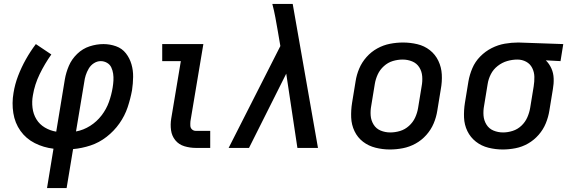

<svg xmlns="http://www.w3.org/2000/svg" viewBox="-20 -755 2920 980"><path d="M220 205H320L353 6Q398 2 442 -12.5Q486 -27 524 -56.5Q562 -86 589.5 -125Q617 -164 631.5 -207.5Q646 -251 654 -295Q659 -329 659.5 -362.5Q660 -396 651 -427Q642 -458 622.5 -483Q603 -508 572 -519Q541 -530 508 -530Q473 -530 437.5 -518.5Q402 -507 374 -480Q346 -453 331.5 -419Q317 -385 311 -350L267 -83Q236 -88 209 -104Q182 -120 166 -146Q150 -172 146 -204.5Q142 -237 148 -269Q157 -324 182.5 -376.5Q208 -429 242 -477L163 -530Q135 -493 112 -452Q89 -411 72.5 -368Q56 -325 49 -281Q40 -229 48 -178Q56 -127 84.5 -87Q113 -47 157.5 -24.5Q202 -2 253 4ZM368 -84 410 -336Q412 -353 417.5 -370.5Q423 -388 433 -405Q443 -422 459.5 -432.5Q476 -443 494 -443Q511 -443 526 -434.5Q541 -426 548 -411Q555 -396 557.5 -379Q560 -362 559 -344Q558 -326 555 -308Q549 -271 536 -234.5Q523 -198 498.5 -166Q474 -134 440 -112.5Q406 -91 368 -84Z M980 0H1053V-87H980Q968 -87 960 -94.5Q952 -102 951.5 -113.5Q951 -125 952 -136L1018 -530H808V-443H903L854 -150Q849 -120 853 -90.5Q857 -61 875 -39Q893 -17 921.5 -8.5Q950 0 980 0Z M1147 0H1251L1441 -379L1498 0H1603L1474 -735H1370Q1379 -701 1385.5 -666Q1392 -631 1398 -596L1411 -520Z M1970 8Q2003 8 2036.5 1.5Q2070 -5 2101 -22Q2132 -39 2156 -66Q2180 -93 2193.5 -125Q2207 -157 2212 -190L2230 -300Q2237 -338 2235 -375Q2233 -412 2217.5 -444.5Q2202 -477 2174 -499Q2146 -521 2110 -529.5Q2074 -538 2037 -538Q2004 -538 1970.5 -531.5Q1937 -525 1906 -508Q1875 -491 1851 -464Q1827 -437 1813.5 -405Q1800 -373 1795 -340L1777 -230Q1771 -192 1772.5 -155Q1774 -118 1789.5 -85.5Q1805 -53 1833 -31.5Q1861 -10 1897 -1Q1933 8 1970 8ZM1972 -79Q1946 -79 1923 -88.5Q1900 -98 1887 -119Q1874 -140 1872 -165Q1870 -190 1875 -216L1893 -326Q1897 -351 1908 -375Q1919 -399 1939.5 -417.5Q1960 -436 1985 -443.5Q2010 -451 2035 -451Q2061 -451 2084 -441.5Q2107 -432 2120 -411.5Q2133 -391 2135 -365.5Q2137 -340 2132 -314L2114 -204Q2110 -179 2099 -155Q2088 -131 2067.5 -112.5Q2047 -94 2022 -86.5Q1997 -79 1972 -79Z M2546 8Q2578 8 2611.5 1.5Q2645 -5 2675.5 -22.5Q2706 -40 2729.5 -67Q2753 -94 2766 -126Q2779 -158 2784 -190L2802 -300Q2807 -327 2806 -354.5Q2805 -382 2794.5 -405.5Q2784 -429 2766 -447L2841 -443L2855 -530L2626 -538H2625Q2591 -538 2556.5 -532Q2522 -526 2489.5 -509.5Q2457 -493 2431 -466.5Q2405 -440 2391 -407Q2377 -374 2371 -340L2353 -230Q2347 -192 2348.5 -155Q2350 -118 2365.5 -86Q2381 -54 2409 -32Q2437 -10 2473 -1Q2509 8 2546 8ZM2548 -79Q2522 -79 2499 -88.5Q2476 -98 2463 -119Q2450 -140 2448 -165Q2446 -190 2451 -216L2469 -326Q2473 -352 2485.5 -376.5Q2498 -401 2520.5 -418.5Q2543 -436 2569 -443.5Q2595 -451 2621 -451Q2645 -451 2665.5 -440Q2686 -429 2696.5 -408Q2707 -387 2707.5 -363Q2708 -339 2704 -314L2686 -204Q2682 -180 2671.5 -156Q2661 -132 2641.5 -113.5Q2622 -95 2597 -87Q2572 -79 2548 -79Z"/></svg>

Font: Iosevka Sparkle Medium
Style: Italic
Weight: 500
Italic angle: -9°
Designer: Belleve Invis
Foundry: Belleve Invis
Version: Version 4.5.0; ttfautohint (v1.8.3)